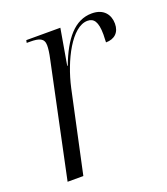

<svg xmlns="http://www.w3.org/2000/svg" viewBox="-107 -623 609 699"><g transform="rotate(-20 197.5 -273.0)"><path d="M129 -441 36 0H97L165 -316C187 -416 243 -526 304 -526C328 -526 342 -510 342 -459C342 -450 341 -441 341 -429C374 -429 395 -448 395 -482C395 -516 375 -546 328 -546C261 -546 216 -489 181 -397H179L203 -536H71L69 -526H82C117 -526 136 -520 136 -492C136 -480 134 -463 129 -441Z"/></g></svg>

Font: Noto Serif Display Condensed Light
Style: Italic
Weight: 300
Width: 3
Italic angle: -12°
Designer: Monotype Design Team
Foundry: Monotype Imaging Inc.
Version: Version 2.009